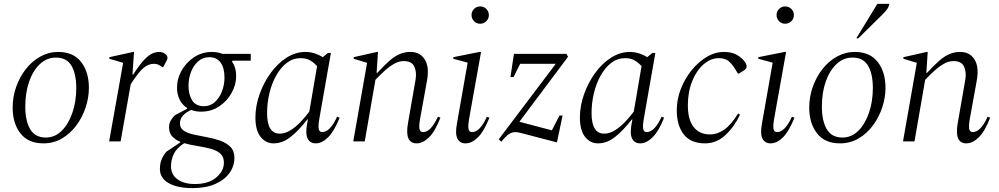

<svg xmlns="http://www.w3.org/2000/svg" viewBox="-20 -727 5134 987"><path d="M203 10Q125 10 85 -41.5Q45 -93 45 -174Q45 -229 63 -280Q81 -331 112.5 -371.5Q144 -412 187 -436Q230 -460 279 -460Q357 -460 397 -408.5Q437 -357 437 -275Q437 -226 420.5 -175.5Q404 -125 373 -83Q342 -41 299 -15.5Q256 10 203 10ZM216 -20Q262 -20 297 -54.5Q332 -89 352 -147Q372 -205 372 -275Q372 -347 347.5 -389Q323 -431 267 -431Q221 -431 185.5 -398Q150 -365 130 -308Q110 -251 110 -179Q110 -106 135 -63Q160 -20 216 -20Z M541 0 613 -404 542 -425V-433L665 -460H669L661 -344H665Q698 -396 722 -420.5Q746 -445 764 -452.5Q782 -460 797 -460Q815 -460 828 -451Q841 -442 841 -430Q841 -424 838 -418L819 -382H815L802 -390Q789 -399 771 -399Q743 -399 717 -377Q691 -355 652 -294L600 0Z M1014 -153Q986 -153 963 -162Q905 -136 905 -93Q905 -68 925 -55Q945 -42 977 -35Q1009 -28 1045 -21.5Q1081 -15 1113 -3.5Q1145 8 1165 28.5Q1185 49 1185 85Q1185 127 1159.5 162.5Q1134 198 1086 219Q1038 240 970 240Q891 240 846.5 214Q802 188 802 142Q802 114 810.5 93Q819 72 835 53L907 5V2Q882 -8 865.5 -25.5Q849 -43 849 -73Q849 -92 857 -106Q865 -120 878 -134L942 -168V-172Q916 -188 903 -215.5Q890 -243 890 -275Q890 -323 914 -365Q938 -407 978.5 -433.5Q1019 -460 1070 -460Q1098 -460 1124 -450H1269V-415H1177L1172 -411Q1194 -382 1194 -335Q1194 -293 1171.5 -251Q1149 -209 1108 -181Q1067 -153 1014 -153ZM1029 -181Q1060 -181 1083.5 -201.5Q1107 -222 1120.5 -256Q1134 -290 1134 -329Q1134 -378 1114 -405.5Q1094 -433 1056 -433Q1023 -433 999 -412Q975 -391 962 -357.5Q949 -324 949 -285Q949 -242 967.5 -211.5Q986 -181 1029 -181ZM859 127Q859 171 893 195Q927 219 981 219Q1052 219 1091.5 185.5Q1131 152 1131 109Q1131 78 1111.5 61.5Q1092 45 1060.5 37Q1029 29 994 23.5Q959 18 927 9Q888 34 873.5 64.5Q859 95 859 127Z M1386 10Q1346 10 1319.5 -23.5Q1293 -57 1293 -123Q1293 -182 1314 -241.5Q1335 -301 1370.5 -350.5Q1406 -400 1452.5 -430Q1499 -460 1550 -460Q1574 -460 1597.5 -452.5Q1621 -445 1639 -433L1666 -455H1681L1622 -119Q1615 -79 1618.5 -63.5Q1622 -48 1636 -48Q1677 -48 1713 -127L1726 -122Q1698 -52 1666.5 -21Q1635 10 1603 10Q1574 10 1561.5 -14.5Q1549 -39 1559 -92L1563 -113H1560Q1513 -53 1472 -21.5Q1431 10 1386 10ZM1353 -145Q1353 -40 1418 -40Q1445 -40 1472 -56.5Q1499 -73 1523.5 -98.5Q1548 -124 1570 -153L1610 -387Q1593 -406 1573.5 -417Q1554 -428 1525 -428Q1486 -428 1454.5 -404Q1423 -380 1400 -339Q1377 -298 1365 -248Q1353 -198 1353 -145Z M1796 0 1867 -404 1798 -425V-433L1918 -460H1923L1916 -352H1919Q1955 -391 1982 -414.5Q2009 -438 2034.5 -449Q2060 -460 2090 -460Q2139 -460 2163.5 -421.5Q2188 -383 2175 -312L2140 -119Q2133 -79 2136.5 -63.5Q2140 -48 2155 -48Q2195 -48 2231 -127L2244 -122Q2217 -52 2185.5 -21Q2154 10 2121 10Q2092 10 2080 -14.5Q2068 -39 2077 -92L2116 -316Q2123 -356 2110 -384.5Q2097 -413 2055 -413Q2030 -413 2005 -398.5Q1980 -384 1956 -362Q1932 -340 1910 -317L1855 0Z M2448 -605Q2430 -605 2417 -618Q2404 -631 2404 -650Q2404 -668 2417 -681Q2430 -694 2448 -694Q2467 -694 2480 -681Q2493 -668 2493 -650Q2493 -631 2480 -618Q2467 -605 2448 -605ZM2373 10Q2344 10 2331.5 -14.5Q2319 -39 2329 -92L2384 -405L2310 -425V-433L2445 -460H2453L2392 -119Q2385 -79 2388.5 -63.5Q2392 -48 2407 -48Q2447 -48 2483 -127L2496 -122Q2468 -52 2437 -21Q2406 10 2373 10Z M2557 2 2544 -11 2837 -399H2654L2620 -331H2604L2622 -450H2892L2900 -435L2650 -101L2817 -57L2856 -133H2872L2843 5L2659 -43Q2651 -45 2644 -46.5Q2637 -48 2630 -48Q2600 -48 2572 -16Z M3054 10Q3014 10 2987.5 -23.5Q2961 -57 2961 -123Q2961 -182 2982 -241.5Q3003 -301 3038.5 -350.5Q3074 -400 3120.5 -430Q3167 -460 3218 -460Q3242 -460 3265.5 -452.5Q3289 -445 3307 -433L3334 -455H3349L3290 -119Q3283 -79 3286.5 -63.5Q3290 -48 3304 -48Q3345 -48 3381 -127L3394 -122Q3366 -52 3334.5 -21Q3303 10 3271 10Q3242 10 3229.5 -14.5Q3217 -39 3227 -92L3231 -113H3228Q3181 -53 3140 -21.5Q3099 10 3054 10ZM3021 -145Q3021 -40 3086 -40Q3113 -40 3140 -56.5Q3167 -73 3191.5 -98.5Q3216 -124 3238 -153L3278 -387Q3261 -406 3241.5 -417Q3222 -428 3193 -428Q3154 -428 3122.5 -404Q3091 -380 3068 -339Q3045 -298 3033 -248Q3021 -198 3021 -145Z M3604 10Q3531 10 3495 -36Q3459 -82 3459 -160Q3459 -216 3479.5 -269Q3500 -322 3535 -365.5Q3570 -409 3613 -434.5Q3656 -460 3701 -460Q3738 -460 3762 -448Q3786 -436 3801 -419Q3818 -401 3818 -386Q3818 -374 3806 -366L3779 -349H3773L3760 -371Q3744 -397 3726 -412.5Q3708 -428 3675 -428Q3633 -428 3596.5 -396Q3560 -364 3538 -309Q3516 -254 3516 -185Q3516 -113 3545.5 -74.5Q3575 -36 3630 -36Q3668 -36 3703.5 -61Q3739 -86 3774 -143H3776L3784 -137Q3754 -74 3708.5 -32Q3663 10 3604 10Z M4016 -605Q3998 -605 3985 -618Q3972 -631 3972 -650Q3972 -668 3985 -681Q3998 -694 4016 -694Q4035 -694 4048 -681Q4061 -668 4061 -650Q4061 -631 4048 -618Q4035 -605 4016 -605ZM3941 10Q3912 10 3899.5 -14.5Q3887 -39 3897 -92L3952 -405L3878 -425V-433L4013 -460H4021L3960 -119Q3953 -79 3956.5 -63.5Q3960 -48 3975 -48Q4015 -48 4051 -127L4064 -122Q4036 -52 4005 -21Q3974 10 3941 10Z M4298 10Q4220 10 4180 -41.5Q4140 -93 4140 -174Q4140 -229 4158 -280Q4176 -331 4207.5 -371.5Q4239 -412 4282 -436Q4325 -460 4374 -460Q4452 -460 4492 -408.5Q4532 -357 4532 -275Q4532 -226 4515.5 -175.5Q4499 -125 4468 -83Q4437 -41 4394 -15.5Q4351 10 4298 10ZM4311 -20Q4357 -20 4392 -54.5Q4427 -89 4447 -147Q4467 -205 4467 -275Q4467 -347 4442.5 -389Q4418 -431 4362 -431Q4316 -431 4280.5 -398Q4245 -365 4225 -308Q4205 -251 4205 -179Q4205 -106 4230 -63Q4255 -20 4311 -20ZM4382 -530 4490 -707H4552Q4549 -692 4540.5 -680Q4532 -668 4515 -651L4392 -530Z M4622 0 4693 -404 4624 -425V-433L4744 -460H4749L4742 -352H4745Q4781 -391 4808 -414.5Q4835 -438 4860.5 -449Q4886 -460 4916 -460Q4965 -460 4989.5 -421.5Q5014 -383 5001 -312L4966 -119Q4959 -79 4962.5 -63.5Q4966 -48 4981 -48Q5021 -48 5057 -127L5070 -122Q5043 -52 5011.5 -21Q4980 10 4947 10Q4918 10 4906 -14.5Q4894 -39 4903 -92L4942 -316Q4949 -356 4936 -384.5Q4923 -413 4881 -413Q4856 -413 4831 -398.5Q4806 -384 4782 -362Q4758 -340 4736 -317L4681 0Z"/></svg>

Font: Spectral Light
Style: Italic
Weight: 300
Italic angle: -10°
Designer: Jean-Baptiste Levee
Foundry: Production Type
Version: Version 2.001